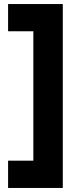

<svg xmlns="http://www.w3.org/2000/svg" viewBox="-20 -750 392 950"><path d="M20 180V45H145V-595.3H20V-730H290.7V180Z"/></svg>

Font: MuseoModerno Thin
Style: Regular
Weight: 100
Designer: Pablo Cosgaya, Héctor Gatti, Marcela Romero, and the Authors of The MuseoModerno Project.
Foundry: Omnibus-Type Team
Version: Version 1.003